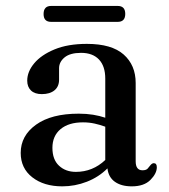

<svg xmlns="http://www.w3.org/2000/svg" viewBox="-20 -632 584 663"><path d="M51.5 -104Q51.5 -163.5 104.5 -201.5Q157.5 -239.5 252 -239.5Q278.5 -239.5 301.5 -235.8Q324.5 -232 343.5 -225.5V-360.5Q343.5 -403.5 321.8 -426.5Q300 -449.5 260 -449.5Q222 -449.5 203 -433.8Q184 -418 184 -396.5V-357Q184 -333 168 -320Q152 -307 124.5 -307Q100 -307 87 -319.5Q74 -332 74 -353.5Q74 -384.5 98.2 -413.5Q122.5 -442.5 168.5 -461.5Q214.5 -480.5 280 -480.5Q365.5 -480.5 407 -443.8Q448.5 -407 448.5 -345.5V-75Q448.5 -44 472 -44Q484.5 -44 489.8 -49.8Q495 -55.5 499 -61Q505 -68.5 511 -68.5Q521.5 -68.5 521.5 -54.5Q521.5 -33 499.5 -10.8Q477.5 11.5 435 11.5Q399 11.5 376.8 -4.2Q354.5 -20 351 -50.5Q321 -20.5 280 -4.5Q239 11.5 195 11.5Q131.5 11.5 91.5 -19.8Q51.5 -51 51.5 -104ZM161 -121.5Q161 -81 183.8 -59.8Q206.5 -38.5 242 -38.5Q300 -38.5 343.5 -79.5V-194.5Q326 -201 307 -205.2Q288 -209.5 266.5 -209.5Q217 -209.5 189 -186Q161 -162.5 161 -121.5ZM130.5 -583.5Q130.5 -611.5 156.5 -611.5H386.5Q412.5 -611.5 412.5 -584Q412.5 -556.5 386.5 -556.5H156.5Q130.5 -556.5 130.5 -583.5Z"/></svg>

Font: Fraunces 9pt
Style: Regular
Weight: 400
Version: Version 1.000;[b76b70a41]